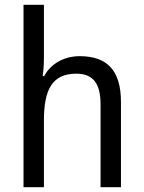

<svg xmlns="http://www.w3.org/2000/svg" viewBox="-20 -780 599 800"><path d="M163 -540V-760H78V0H163V-278C163 -406 197 -473 298 -473C368 -473 399 -432 399 -345V0H484V-355C484 -485 428 -546 312 -546C250 -546 193 -517 164 -463H158C161 -485 163 -513 163 -540Z"/></svg>

Font: Noto Sans Bengali SemiCondensed
Style: Regular
Weight: 400
Width: 4
Designer: Jelle Bosma - Monotype Design Team
Foundry: Monotype Imaging Inc.
Version: Version 2.003